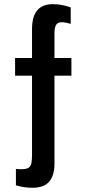

<svg xmlns="http://www.w3.org/2000/svg" viewBox="-20 -891 415 919"><path d="M135.7 7.8Q115.7 7.8 95.9 4.9Q76.2 2 56.2 -3.9V-82.5Q63.5 -82 69.6 -81.5Q75.7 -81.1 80.6 -81.1Q104.5 -81.1 115.5 -87.2Q126.5 -93.3 129.9 -108.2Q133.3 -123 133.3 -148.9V-528.8H52.2V-613.3H133.3V-751.5Q133.3 -811.5 158 -841.3Q182.6 -871.1 232.9 -871.1Q276.4 -871.1 318.4 -855.5V-776.9Q305.2 -780.8 294.7 -782.7Q284.2 -784.7 276.4 -784.7Q255.4 -784.7 248 -771.2Q240.7 -757.8 240.7 -730V-613.3H321.8V-528.8H240.7V-107.9Q240.7 -50.8 215.3 -21.5Q189.9 7.8 135.7 7.8Z"/></svg>

Font: Antonio SemiBold
Style: Regular
Weight: 600
Designer: Vernon Adams
Foundry: Vernon Adams
Version: Version 1.002